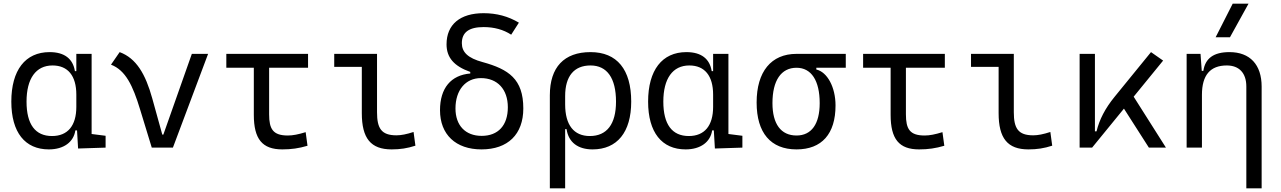

<svg xmlns="http://www.w3.org/2000/svg" viewBox="-20 -815 7071 1060"><path d="M249.5 9.8C332.5 9.8 386.7 -31.2 396 -95.2H405.3L411.1 4.9L563 0V-65.4L485.8 -75.2V-517.6H401.4V-422.4H393.6C382.8 -489.7 336.9 -527.3 253.9 -527.3C119.6 -527.3 42.5 -427.7 42.5 -253.9C42.5 -84 118.2 9.8 249.5 9.8ZM401.4 -225.1C401.4 -121.1 354 -64 267.1 -64C174.8 -64 126.5 -128.4 126.5 -253.9C126.5 -381.3 178.2 -453.6 270 -453.6C355 -453.6 401.4 -396.5 401.4 -292.5Z M817.9 0H934.6L1128.9 -517.6H1039.1L881.8 -71.8H876L820.8 -271C783.2 -406.7 732.4 -493.2 640.6 -527.3L592.8 -458C673.3 -427.2 713.4 -342.8 753.4 -210.9Z M1538.6 9.8C1588.4 9.8 1629.9 3.9 1677.7 -10.3L1667.5 -85.4C1627 -72.8 1596.7 -66.9 1569.3 -66.9C1487.3 -66.9 1465.8 -102.1 1465.8 -184.1V-440.9H1680.7V-517.6H1229.5V-440.9H1381.3V-181.2C1381.3 -47.4 1427.7 9.8 1538.6 9.8Z M2142.1 9.8C2189.5 9.8 2228.5 3.9 2273.4 -10.7L2263.2 -86.4C2224.1 -73.7 2194.8 -67.9 2168.5 -67.9C2085 -67.9 2061.5 -106.9 2061.5 -195.3V-517.6H1825.2V-445.8H1977.5V-190.4C1977.5 -51.3 2026.9 9.8 2142.1 9.8Z M2638.2 9.8C2783.7 9.8 2869.1 -73.2 2869.1 -216.3C2869.1 -378.9 2788.1 -432.6 2644.5 -472.2C2563 -494.1 2529.8 -527.3 2529.8 -576.7C2529.8 -636.2 2568.8 -665.5 2649.9 -665.5C2708.5 -665.5 2759.3 -651.4 2802.2 -623.5L2844.7 -689.9C2785.6 -725.1 2721.7 -742.2 2649.9 -742.2C2520 -742.2 2445.3 -679.7 2445.3 -570.3C2445.3 -497.6 2486.3 -449.7 2576.2 -418V-409.2C2469.7 -400.4 2409.2 -328.6 2409.2 -206.5C2409.2 -72.3 2496.1 9.8 2638.2 9.8ZM2639.2 -64.9C2549.3 -64.9 2494.6 -122.6 2494.6 -216.3C2494.6 -317.4 2550.3 -383.8 2634.8 -383.8C2726.6 -383.8 2783.7 -321.8 2783.7 -222.7C2783.7 -123 2730.5 -64.9 2639.2 -64.9Z M3251.5 9.8C3387.2 9.8 3464.8 -85 3464.8 -253.9C3464.8 -431.6 3386.2 -527.3 3240.2 -527.3C3094.2 -527.3 3015.6 -443.8 3015.6 -289.1V224.6H3100.1V-102.1H3107.9C3118.7 -27.8 3172.4 9.8 3251.5 9.8ZM3100.1 -238.8V-284.7C3100.1 -394.5 3149.4 -453.6 3240.2 -453.6C3331.5 -453.6 3380.9 -383.8 3380.9 -253.9C3380.9 -129.9 3330.6 -64 3236.3 -64C3148.4 -64 3100.1 -124.5 3100.1 -238.8Z M3765.1 9.8C3848.1 9.8 3902.3 -31.2 3911.6 -95.2H3920.9L3926.8 4.9L4078.6 0V-65.4L4001.5 -75.2V-517.6H3917V-422.4H3909.2C3898.4 -489.7 3852.5 -527.3 3769.5 -527.3C3635.3 -527.3 3558.1 -427.7 3558.1 -253.9C3558.1 -84 3633.8 9.8 3765.1 9.8ZM3917 -225.1C3917 -121.1 3869.6 -64 3782.7 -64C3690.4 -64 3642.1 -128.4 3642.1 -253.9C3642.1 -381.3 3693.8 -453.6 3785.6 -453.6C3870.6 -453.6 3917 -396.5 3917 -292.5Z M4377.4 9.8C4517.1 9.8 4592.8 -75.7 4592.8 -232.9C4592.8 -333.5 4547.4 -417.5 4486.8 -431.2V-440.9H4649.4V-517.6H4377.4C4237.8 -517.6 4157.2 -419.9 4157.2 -249C4157.2 -81.5 4234.9 9.8 4377.4 9.8ZM4377.4 -66.9C4291.5 -66.9 4244.6 -130.4 4244.6 -245.6C4244.6 -370.6 4292.5 -440.9 4377.4 -440.9C4459 -440.9 4505.4 -370.6 4505.4 -245.6C4505.4 -130.4 4460 -66.9 4377.4 -66.9Z M5054.2 9.8C5104 9.8 5145.5 3.9 5193.4 -10.3L5183.1 -85.4C5142.6 -72.8 5112.3 -66.9 5085 -66.9C5002.9 -66.9 4981.4 -102.1 4981.4 -184.1V-440.9H5196.3V-517.6H4745.1V-440.9H4897V-181.2C4897 -47.4 4943.4 9.8 5054.2 9.8Z M5657.7 9.8C5705.1 9.8 5744.1 3.9 5789.1 -10.7L5778.8 -86.4C5739.7 -73.7 5710.4 -67.9 5684.1 -67.9C5600.6 -67.9 5577.1 -106.9 5577.1 -195.3V-517.6H5340.8V-445.8H5493.2V-190.4C5493.2 -51.3 5542.5 9.8 5657.7 9.8Z M5940.4 0H6009.3L6185.1 -215.3L6322.8 0H6417L6238.8 -281.2L6401.4 -480.5L6334.5 -527.3L6133.3 -280.3C6081.1 -216.3 6049.8 -155.3 6033.7 -89.8H6024.9V-517.6H5940.4Z M6860.8 224.6H6945.3V-336.9C6945.3 -458 6880.9 -527.3 6767.6 -527.3C6680.7 -527.3 6633.8 -493.2 6623.5 -423.8H6614.7L6607.9 -517.6H6531.2V0H6615.7V-291.5C6615.7 -400.4 6661.6 -453.6 6752.9 -453.6C6821.3 -453.6 6860.8 -411.6 6860.8 -337.4ZM6691.4 -609.4H6770.5L6873 -794.9H6785.6Z"/></svg>

Font: Cascadia Mono PL SemiLight
Style: Regular
Weight: 350
Monospace: yes
Designer: Aaron Bell
Foundry: Saja Typeworks
Version: Version 2404.023